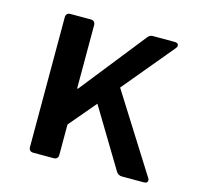

<svg xmlns="http://www.w3.org/2000/svg" viewBox="-79 -571 670 654"><g transform="rotate(15 256.0 -244.5)"><path d="M76.2 -473.6V-15.6C76.2 -5.9 82 0 91.8 0H164.1C173.8 0 179.7 -5.9 179.7 -15.6V-123L259.8 -217.8L384.8 -10.7C388.7 -3.9 396.5 0 404.3 0H481.4C494.1 0 499 -7.8 492.2 -18.6L320.3 -291L468.8 -469.7C477.5 -479.5 472.7 -489.3 460 -489.3H383.8C376 -489.3 370.1 -487.3 365.2 -480.5L182.6 -250H179.7V-473.6C179.7 -483.4 173.8 -489.3 164.1 -489.3H91.8C82 -489.3 76.2 -483.4 76.2 -473.6Z"/></g></svg>

Font: Ed Sans Neue Medium
Style: Regular
Weight: 500
Designer: Stephen Hutchings
Version: Version 1.004;PS 001.004;hotconv 1.0.88;makeotf.lib2.5.64775